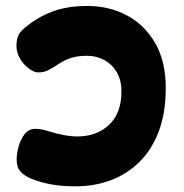

<svg xmlns="http://www.w3.org/2000/svg" viewBox="-20 -623 627 656"><path d="M238.3 13.6Q190.9 13.6 154.6 6.9Q118.2 0.2 87.6 -12.1Q63 -22.4 49.9 -36.9Q36.9 -51.3 36.9 -78.2Q36.9 -96 43.1 -120.4Q49.3 -144.8 63.4 -163.8Q77.6 -182.9 101.4 -182.9Q113.1 -182.9 126.3 -180Q139.4 -177.1 151.9 -172.8Q172.8 -166.3 197.5 -161.6Q222.2 -156.8 245 -156.8Q276.7 -156.8 303.6 -166.5Q330.6 -176.2 351.3 -195.2Q372.1 -214.1 383.5 -242.9Q394.9 -271.7 394.9 -310.6Q394.9 -349.3 378.8 -376.5Q362.7 -403.7 335.9 -418.1Q309.2 -432.4 278 -432.4Q245.4 -432.4 222.8 -425.2Q200.2 -417.9 177.1 -402.3Q156.3 -388.4 142.3 -382Q128.2 -375.6 110.2 -375.6Q96.8 -375.6 79.2 -388.4Q61.7 -401.2 48.9 -422.1Q36.2 -442.9 36.2 -465.2Q36.2 -484 41.3 -498.6Q46.3 -513.1 64.3 -527.8Q107.2 -563.9 158.2 -583.2Q209.1 -602.6 278.7 -602.6Q352.7 -602.6 413.1 -570.7Q473.4 -538.8 509.9 -476.4Q546.3 -414.1 546.3 -322.2Q546.3 -237.7 522.6 -174.6Q498.9 -111.6 456.5 -69.8Q414.1 -28 358.6 -7.2Q303 13.6 238.3 13.6Z"/></svg>

Font: Playpen Sans Hebrew
Style: Regular
Weight: 400
Designer: Tom Grace, Laura Meseguer, Veronika Burian, José Scaglione
Foundry: TypeTogether
Version: Version 2.000